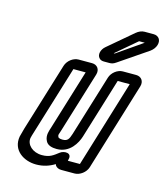

<svg xmlns="http://www.w3.org/2000/svg" viewBox="-111 -794 783 909"><g transform="rotate(15 281.0 -339.0)"><path d="M293 -31C304 -67 263 -66 245 -52C220 -33 204 -19 166 -19C120 -19 88 -50 93 -83C94 -90 98 -101 103 -118L205 -451H265L174 -154C171 -143 158 -115 172 -89C181 -70 204 -65 226 -65C291 -65 321 -122 331 -154L422 -451H481L351 -25H292ZM400 -22 532 -454C540 -480 525 -501 499 -501H434C408 -501 381 -480 373 -454L281 -154C272 -126 266 -115 241 -115C225 -115 221 -120 220 -121C214 -133 218 -133 224 -154L316 -454C324 -480 309 -501 283 -501H217C191 -501 164 -480 156 -454L53 -118C48 -101 45 -89 42 -77C30 -8 89 31 151 31C186 31 215 21 241 5C241 5 243 10 244 12C250 20 260 25 273 25H338C364 25 392 4 400 -22ZM370 -573 470 -658C471 -658 471 -659 471 -659H499L375 -573H374ZM335 -523H361C373 -523 381 -525 394 -534L535 -630C561 -649 569 -679 557 -696C551 -704 542 -709 529 -709H485C471 -709 457 -703 444 -692L325 -591C304 -574 298 -546 312 -532C317 -526 325 -523 335 -523Z"/></g></svg>

Font: DIN Rundschrift
Style: MittelKontKu
Weight: 400
Version: Version 1.027